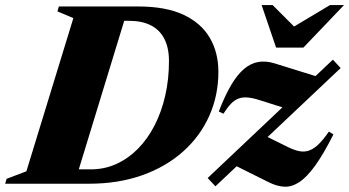

<svg xmlns="http://www.w3.org/2000/svg" viewBox="-62 -710 1350 742"><path d="M289 -55.5Q342 -55.5 388 -76.5Q434 -97.5 471.2 -135.2Q508.5 -173 535.2 -225Q562 -277 576.5 -340.2Q591 -403.5 591 -474Q591 -525 573.2 -559.8Q555.5 -594.5 521.2 -612Q487 -629.5 437.5 -629.5H337.5L328 -685H471.5Q579 -685 647.5 -652.8Q716 -620.5 749 -563.5Q782 -506.5 782 -432.5Q782 -341.5 747 -262.8Q712 -184 646.2 -125Q580.5 -66 488.2 -33Q396 0 282 0H118.5L149.5 -55.5ZM221.5 -640 160 -666 165.5 -685H435L225.5 0H-42L-36.5 -19L40 -48ZM740.5 -22 1224.5 -479.5 1254.5 -447 770.5 10ZM801.5 -270.5 783.5 -279Q807 -340 831 -380.8Q855 -421.5 881 -443.5Q907 -465.5 936.2 -470.5Q965.5 -475.5 999.5 -465L1176.5 -410L1055 -287L943 -322.5Q915.5 -331.5 895.5 -333.2Q875.5 -335 860 -329.2Q844.5 -323.5 830.5 -309Q816.5 -294.5 801.5 -270.5ZM977 -5.5 830.5 -78.5 949 -192 1051 -141.5Q1076.5 -129 1096.5 -125.5Q1116.5 -122 1134.5 -129Q1152.5 -136 1170.5 -153.8Q1188.5 -171.5 1209 -201.5L1226.5 -190.5Q1188 -114 1155.5 -69.2Q1123 -24.5 1094 -5.8Q1065 13 1036.5 11.5Q1008 10 977 -5.5ZM1267.5 -690.5 1110.5 -526H1005L949 -690.5H991.5L1097 -585H1037L1213.5 -690.5Z"/></svg>

Font: Newsreader 36pt ExtraBold
Style: Italic
Weight: 800
Italic angle: -17°
Designer: Hugues Gentile
Foundry: Production Type
Version: Version 1.003